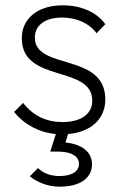

<svg xmlns="http://www.w3.org/2000/svg" viewBox="-20 -495 460 722"><path d="M205 207C280 207 326 175 326 123C326 77 289 47 226 41L236 9C321 2 376 -47 376 -121C376 -299 111 -229 111 -354C111 -397 146 -429 213 -429C269 -429 316 -407 343 -370L376 -404C343 -450 284 -475 216 -475C121 -475 62 -425 62 -351C62 -181 327 -252 327 -116C327 -66 284 -36 215 -36C155 -36 105 -59 67 -108L33 -74C70 -28 125 3 190 9L169 75H197C249 75 277 93 277 121C277 150 250 167 203 167C170 167 142 156 123 137L92 168C124 193 163 207 205 207Z"/></svg>

Font: MV Cash ExtraLight
Style: Regular
Weight: 200
Designer: Rodrigo Fuenzalida
Foundry: fragTYPE
Version: Version 1.100;Glyphs 3.1.2 (3151)